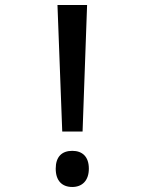

<svg xmlns="http://www.w3.org/2000/svg" viewBox="-20 -734 570 765"><path d="M228 -210H309L327 -714H209ZM268 11C307 11 334 -14 334 -62C334 -110 308 -133 268 -133C226 -133 202 -109 202 -62C202 -14 227 11 268 11Z"/></svg>

Font: Noto Sans Mono Condensed Medium
Style: Regular
Weight: 500
Width: 3
Designer: Monotype Design Team
Foundry: Monotype Imaging Inc.
Version: Version 2.014